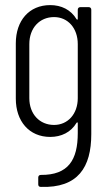

<svg xmlns="http://www.w3.org/2000/svg" viewBox="-20 -532 433 753"><path d="M285 -494V-458C285 -454 282 -454 280 -457C258 -494 220 -512 177 -512C94 -512 42 -451 42 -362V-145C42 -57 94 5 177 5C220 5 258 -13 280 -50C282 -53 285 -53 285 -49V-10C285 95 248 155 140 154C134 154 130 158 130 164V191C130 197 133 201 140 201C286 206 338 124 338 -6V-494C338 -500 334 -504 328 -504H295C289 -504 285 -500 285 -494ZM192 -42C135 -42 95 -85 95 -147V-359C95 -422 135 -465 192 -465C246 -465 285 -422 285 -359V-147C285 -85 246 -42 192 -42Z"/></svg>

Font: Barlow Condensed Light
Style: Regular
Weight: 300
Width: 3
Designer: Jeremy Tribby
Foundry: Tribby Type
Version: Version 1.422;hotconv 1.0.109;makeotfexe 2.5.65596